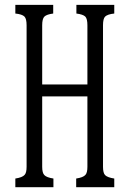

<svg xmlns="http://www.w3.org/2000/svg" viewBox="-20 -780 540 800"><path d="M43.9 -759.8H201.7V-723.6Q174.8 -720.2 165 -710.9Q155.8 -701.7 155.8 -674.8V-428.2H344.2V-674.8Q344.2 -701.7 335.4 -710.9Q325.7 -720.2 298.3 -723.6V-759.8H456.1V-723.6Q428.2 -720.7 418 -710.9Q409.2 -702.1 409.2 -674.8V-85Q409.2 -59.1 418 -50.3Q427.7 -40.5 456.1 -36.1V0H297.4V-36.1Q326.7 -40.5 335.9 -51.3Q344.2 -60.1 344.2 -85V-378.4H155.8V-85Q155.8 -59.1 165 -50.3Q174.3 -40.5 202.6 -36.1V0H43.9V-36.1Q73.2 -40.5 82.5 -51.3Q90.8 -60.1 90.8 -85V-674.8Q90.8 -701.7 82 -710.9Q72.3 -720.7 43.9 -723.6Z"/></svg>

Font: BIZ UDMincho
Style: Regular
Weight: 400
Monospace: yes
Designer: TypeBank Co., Ltd.
Foundry: Morisawa Inc.
Version: Version 1.06